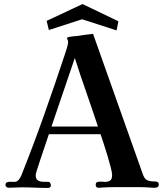

<svg xmlns="http://www.w3.org/2000/svg" viewBox="-20 -921 814 947"><path d="M463 -297Q435 -382 405.5 -466Q376 -550 349 -635Q320 -550 291.5 -466Q263 -382 234 -297ZM763 -10Q763 5 744 5Q738 5 732 5Q726 5 719 4Q694 2 667.5 2Q641 2 615 2Q582 2 549 2Q516 2 482 4Q478 5 474 5Q470 5 466 5Q452 5 452 -9Q452 -21 460.5 -23.5Q469 -26 480 -25Q491 -24 498 -24Q516 -24 524.5 -31.5Q533 -39 533 -58Q533 -69 526 -96.5Q519 -124 509 -157Q499 -190 489.5 -218.5Q480 -247 476 -259H221Q219 -253 212 -232Q205 -211 195.5 -183Q186 -155 177 -128Q168 -101 162 -81.5Q156 -62 156 -58Q156 -39 166 -32Q176 -25 191 -24.5Q206 -24 220 -24Q225 -24 228 -17.5Q231 -11 231 -6Q231 0 226.5 3Q222 6 217 6Q184 6 151.5 4.5Q119 3 87 3Q71 3 55 4Q39 5 22 5Q17 5 12 1Q7 -3 7 -8Q7 -19 15 -22Q23 -25 33.5 -24.5Q44 -24 51 -24Q64 -24 72.5 -34.5Q81 -45 85 -55Q144 -203 197 -352.5Q250 -502 300 -653Q304 -664 310 -684Q316 -704 316 -714Q316 -720 313.5 -724.5Q311 -729 311 -733Q311 -737 321 -739Q331 -741 342 -742Q353 -743 356 -743Q377 -746 397.5 -749Q418 -752 439 -754L684 -63Q692 -39 705.5 -32.5Q719 -26 742 -26Q751 -26 757 -23.5Q763 -21 763 -10ZM564 -816 555 -771 385 -826 221 -773 210 -818 387 -901Z"/></svg>

Font: Kaisei HarunoUmi
Style: Bold
Weight: 700
Designer: Font-Kai, 金井和夫
Foundry: KAZUO KANAI
Version: Version 5.003